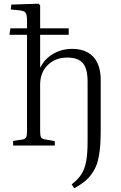

<svg xmlns="http://www.w3.org/2000/svg" viewBox="-20 -786 656 1037"><path d="M380.9 231 367.2 210Q401.4 183.1 419.2 155.8Q437 128.4 445.1 86.9Q453.1 45.4 453.1 -22.9V-344.2Q453.1 -414.1 428 -444.6Q402.8 -475.1 342.8 -475.1Q278.8 -475.1 237.8 -434.6Q196.8 -394 196.8 -329.1V-76.2Q196.8 -53.2 201.9 -44.2Q207 -35.2 222.2 -33.2L275.9 -23.9V0H50.8V-24.9L100.1 -32.2Q115.7 -34.7 120.8 -43.7Q126 -52.7 126 -79.1V-598.1H30.8L36.1 -632.8H126V-670.9Q126 -705.1 118.9 -716.1Q111.8 -727.1 86.9 -730L38.1 -734.9L41 -761.2L188 -766.1L196.8 -757.8V-632.8H351.1V-598.1H196.8V-421.9H198.2Q221.7 -469.2 268.1 -495.6Q314.5 -522 369.1 -522Q444.3 -522 484.1 -478.8Q523.9 -435.5 523.9 -354V-86.9Q523.9 -39.1 521.7 -4.9Q519.5 29.3 513.4 60.8Q507.3 92.3 497.3 115Q487.3 137.7 471.2 158.9Q455.1 180.2 433.3 197Q411.6 213.9 380.9 231Z"/></svg>

Font: Literata Light
Style: Regular
Weight: 300
Designer: Latin by Veronika Burian and Jose Scaglione. Greek by Irene Vlachou. Cyrillic by Vera Evstafieva.
Foundry: TypeTogether
Version: Version 3.021